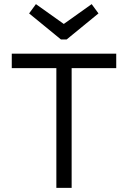

<svg xmlns="http://www.w3.org/2000/svg" viewBox="-20 -910 620 930"><path d="M253 0V-580H37V-650H543V-580H327V0ZM275 -719 121 -845 154 -890 289 -794 424 -890 457 -845 303 -719Z"/></svg>

Font: Sometype Mono
Style: Regular
Weight: 400
Monospace: yes
Designer: Ryoichi Tsunekawa
Foundry: Dharma Type
Version: Version 1.000; ttfautohint (v1.8.3)